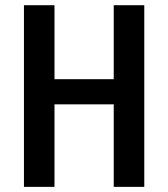

<svg xmlns="http://www.w3.org/2000/svg" viewBox="-20 -728 655 748"><path d="M423.1 0V-321.5H192.3V0H73.3V-707.7H192.3V-419.5H423.1V-707.7H542.1V0Z"/></svg>

Font: Fira Code Medium
Style: Regular
Weight: 500
Designer: Carrois Corporate, Edenspiekermann AG, Nikita Prokopov
Foundry: Carrois Corporate, Edenspiekermann AG, Nikita Prokopov
Version: Version 6.002